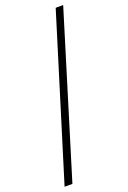

<svg xmlns="http://www.w3.org/2000/svg" viewBox="-177 -829 706 1061"><g transform="rotate(-20 176.0 -299.0)"><path d="M8 174H54L344 -772H300Z"/></g></svg>

Font: Harano Aji Mincho
Style: Regular
Weight: 400
Foundry: Masamichi Hosoda
Version: HaranoAjiMincho-Regular version 20230610;ttx 4.39.4